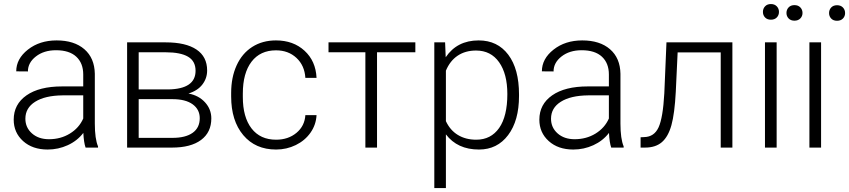

<svg xmlns="http://www.w3.org/2000/svg" viewBox="-20 -741 4263 964"><path d="M409.7 0Q400.9 -24.9 398.4 -73.7Q367.7 -33.7 320.1 -12Q272.5 9.8 219.2 9.8Q143.1 9.8 95.9 -32.7Q48.8 -75.2 48.8 -140.1Q48.8 -217.3 113 -262.2Q177.2 -307.1 292 -307.1H397.9V-367.2Q397.9 -423.8 363 -456.3Q328.1 -488.8 261.2 -488.8Q200.2 -488.8 160.2 -457.5Q120.1 -426.3 120.1 -382.3L61.5 -382.8Q61.5 -445.8 120.1 -491.9Q178.7 -538.1 264.2 -538.1Q352.5 -538.1 403.6 -493.9Q454.6 -449.7 456.1 -370.6V-120.6Q456.1 -43.9 472.2 -5.9V0ZM226.1 -42Q284.7 -42 330.8 -70.3Q377 -98.6 397.9 -146V-262.2H293.5Q206.1 -261.2 156.7 -230.2Q107.4 -199.2 107.4 -145Q107.4 -100.6 140.4 -71.3Q173.3 -42 226.1 -42Z M618.2 0V-528.3H812Q912.6 -528.3 966.3 -492.4Q1020 -456.5 1020 -387.2Q1020 -347.7 996.1 -316.7Q972.2 -285.6 926.3 -271.5Q978 -261.7 1009.5 -227.1Q1041 -192.4 1041 -146.5Q1041 -76.7 989.5 -38.3Q938 0 843.8 0ZM676.3 -243.2V-48.8H845.7Q911.6 -48.8 947.3 -74.2Q982.9 -99.6 982.9 -147.5Q982.9 -191.4 947.3 -217.3Q911.6 -243.2 845.7 -243.2ZM676.3 -292H824.2Q961.9 -293.9 961.9 -385.7Q961.9 -434.1 924.1 -456.3Q886.2 -478.5 812 -478.5H676.3Z M1366.2 -39.6Q1427.2 -39.6 1468.5 -74Q1509.8 -108.4 1513.2 -163.1H1569.3Q1566.9 -114.7 1539.1 -75Q1511.2 -35.2 1465.1 -12.7Q1418.9 9.8 1366.2 9.8Q1262.2 9.8 1201.4 -62.5Q1140.6 -134.8 1140.6 -256.8V-274.4Q1140.6 -352.5 1168 -412.6Q1195.3 -472.7 1246.3 -505.4Q1297.4 -538.1 1365.7 -538.1Q1452.6 -538.1 1509 -486.3Q1565.4 -434.6 1569.3 -350.1H1513.2Q1509.3 -412.1 1468.5 -450.2Q1427.7 -488.3 1365.7 -488.3Q1286.6 -488.3 1242.9 -431.2Q1199.2 -374 1199.2 -271V-253.9Q1199.2 -152.8 1242.9 -96.2Q1286.6 -39.6 1366.2 -39.6Z M2065.4 -478.5H1873V0H1814.5V-478.5H1629.4V-528.3H2065.4Z M2585.9 -258.8Q2585.9 -135.3 2531.2 -62.7Q2476.6 9.8 2384.8 9.8Q2276.4 9.8 2218.8 -66.4V203.1H2160.6V-528.3H2214.8L2217.8 -453.6Q2274.9 -538.1 2383.3 -538.1Q2478 -538.1 2532 -466.3Q2585.9 -394.5 2585.9 -267.1ZM2527.3 -269Q2527.3 -370.1 2485.8 -428.7Q2444.3 -487.3 2370.1 -487.3Q2316.4 -487.3 2277.8 -461.4Q2239.3 -435.5 2218.8 -386.2V-132.8Q2239.7 -87.4 2278.8 -63.5Q2317.9 -39.6 2371.1 -39.6Q2444.8 -39.6 2486.1 -98.4Q2527.3 -157.2 2527.3 -269Z M3048.8 0Q3040 -24.9 3037.6 -73.7Q3006.8 -33.7 2959.2 -12Q2911.6 9.8 2858.4 9.8Q2782.2 9.8 2735.1 -32.7Q2688 -75.2 2688 -140.1Q2688 -217.3 2752.2 -262.2Q2816.4 -307.1 2931.2 -307.1H3037.1V-367.2Q3037.1 -423.8 3002.2 -456.3Q2967.3 -488.8 2900.4 -488.8Q2839.4 -488.8 2799.3 -457.5Q2759.3 -426.3 2759.3 -382.3L2700.7 -382.8Q2700.7 -445.8 2759.3 -491.9Q2817.9 -538.1 2903.3 -538.1Q2991.7 -538.1 3042.7 -493.9Q3093.8 -449.7 3095.2 -370.6V-120.6Q3095.2 -43.9 3111.3 -5.9V0ZM2865.2 -42Q2923.8 -42 2970 -70.3Q3016.1 -98.6 3037.1 -146V-262.2H2932.6Q2845.2 -261.2 2795.9 -230.2Q2746.6 -199.2 2746.6 -145Q2746.6 -100.6 2779.5 -71.3Q2812.5 -42 2865.2 -42Z M3657.2 -528.3V0H3598.6V-478H3382.3L3373 -280.3Q3367.2 -170.4 3351.1 -112.5Q3335 -54.7 3303.2 -27.3Q3271.5 0 3218.8 0H3196.3V-51.8L3214.4 -52.7Q3264.6 -53.7 3286.6 -101.6Q3308.6 -149.4 3315.4 -272.5L3326.2 -528.3Z M3879.4 0H3820.8V-528.3H3879.4ZM3810.5 -681.2Q3810.5 -697.8 3821.3 -709.2Q3832 -720.7 3850.6 -720.7Q3869.1 -720.7 3880.1 -709.2Q3891.1 -697.8 3891.1 -681.2Q3891.1 -664.6 3880.1 -653.3Q3869.1 -642.1 3850.6 -642.1Q3832 -642.1 3821.3 -653.3Q3810.5 -664.6 3810.5 -681.2Z M4102.5 0H4043.9V-528.3H4102.5ZM3928.7 -675.8Q3928.7 -692.4 3939.5 -703.9Q3950.2 -715.3 3968.8 -715.3Q3987.3 -715.3 3998.3 -703.9Q4009.3 -692.4 4009.3 -675.8Q4009.3 -659.7 3998.3 -648.4Q3987.3 -637.2 3968.8 -637.2Q3950.2 -637.2 3939.5 -648.4Q3928.7 -659.7 3928.7 -675.8ZM4142.6 -675.3Q4142.6 -691.9 4153.3 -703.4Q4164.1 -714.8 4182.6 -714.8Q4201.2 -714.8 4212.2 -703.4Q4223.1 -691.9 4223.1 -675.3Q4223.1 -659.2 4212.2 -647.9Q4201.2 -636.7 4182.6 -636.7Q4164.1 -636.7 4153.3 -647.9Q4142.6 -659.2 4142.6 -675.3Z"/></svg>

Font: Roboto-Light
Style: Regular
Weight: 300
Designer: Google
Version: Version 2.137; 2017